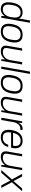

<svg xmlns="http://www.w3.org/2000/svg" viewBox="2013 -2776 775 4841"><g transform="rotate(90 2400.5 -355.5)"><path d="M211 12C277 12 335 -17 381 -79H388L382 0H426L554 -723H496L448 -455H441C414 -517 354 -538 290 -538C165 -538 77 -456 46 -277C39 -239 38 -206 38 -176C38 -46 99 12 211 12ZM216 -39C144 -39 97 -77 97 -175C97 -197 99 -224 108 -281C133 -427 200 -487 301 -487C357 -487 423 -464 423 -343C423 -320 420 -295 413 -247C389 -113 320 -39 216 -39Z M775 12C918 12 1011 -71 1044 -255C1050 -287 1052 -315 1052 -341C1052 -476 983 -538 856 -538C712 -538 620 -458 588 -271C582 -238 579 -209 579 -183C579 -50 649 12 775 12ZM777 -39C689 -39 640 -80 640 -179C640 -199 642 -223 651 -277C678 -426 750 -487 855 -487C941 -487 992 -445 992 -347C992 -326 989 -302 980 -249C956 -100 881 -39 777 -39Z M1275 12C1345 12 1411 -9 1474 -87H1481L1471 0H1514L1606 -526H1548L1494 -217C1472 -96 1380 -40 1297 -40C1235 -40 1190 -55 1190 -122C1190 -133 1192 -148 1194 -162L1258 -526H1200L1136 -161C1133 -144 1131 -127 1131 -112C1131 -22 1191 12 1275 12Z M1658 0H1716L1843 -723H1785Z M2065 12C2208 12 2301 -71 2334 -255C2340 -287 2342 -315 2342 -341C2342 -476 2273 -538 2146 -538C2002 -538 1910 -458 1878 -271C1872 -238 1869 -209 1869 -183C1869 -50 1939 12 2065 12ZM2067 -39C1979 -39 1930 -80 1930 -179C1930 -199 1932 -223 1941 -277C1968 -426 2040 -487 2145 -487C2231 -487 2282 -445 2282 -347C2282 -326 2279 -302 2270 -249C2246 -100 2171 -39 2067 -39Z M2565 12C2635 12 2701 -9 2764 -87H2771L2761 0H2804L2896 -526H2838L2784 -217C2762 -96 2670 -40 2587 -40C2525 -40 2480 -55 2480 -122C2480 -133 2482 -148 2484 -162L2548 -526H2490L2426 -161C2423 -144 2421 -127 2421 -112C2421 -22 2481 12 2565 12Z M2948 0H3006L3059 -304C3075 -397 3132 -480 3221 -480H3252L3260 -532C3254 -535 3238 -538 3219 -538C3143 -538 3099 -479 3078 -439H3073L3083 -526H3040Z M3447 12C3563 12 3653 -48 3686 -175H3630C3598 -74 3525 -38 3453 -38C3362 -38 3315 -80 3315 -184C3315 -203 3317 -224 3321 -248H3705C3714 -284 3719 -319 3719 -350C3719 -463 3659 -538 3531 -538C3373 -538 3295 -435 3264 -286C3257 -252 3253 -216 3253 -181C3253 -55 3317 12 3447 12ZM3330 -297C3356 -419 3426 -488 3526 -488C3619 -488 3660 -442 3660 -357C3660 -339 3659 -319 3655 -297Z M3940 12C4010 12 4076 -9 4139 -87H4146L4136 0H4179L4271 -526H4213L4159 -217C4137 -96 4045 -40 3962 -40C3900 -40 3855 -55 3855 -122C3855 -133 3857 -148 3859 -162L3923 -526H3865L3801 -161C3798 -144 3796 -127 3796 -112C3796 -22 3856 12 3940 12Z M4267 0H4336L4531 -223H4537L4653 0H4718L4575 -267L4801 -526H4732L4549 -312H4543L4429 -526H4364L4504 -270Z"/></g></svg>

Font: Archivo ExtraLight
Style: Italic
Weight: 200
Italic angle: -10°
Designer: Hector Gatti
Foundry: Omnibus-Type
Version: Version 2.001